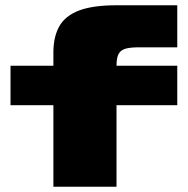

<svg xmlns="http://www.w3.org/2000/svg" viewBox="-20 -710 714 730"><path d="M20 -460H183V-510Q183 -570 205.5 -610Q228 -650 280.5 -670Q333 -690 423 -690H654V-530H523Q483 -531 461.5 -526Q440 -521 431.5 -506Q423 -491 423 -460H654V-310H423V0H183V-310H20Z"/></svg>

Font: Syne ExtraBold
Style: Regular
Weight: 800
Designer: Lucas Descroix
Foundry: Bonjour Monde
Version: Version 2.200; ttfautohint (v1.8.4)